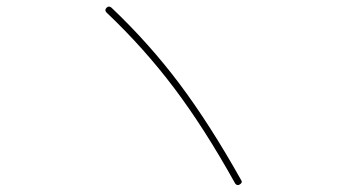

<svg xmlns="http://www.w3.org/2000/svg" viewBox="-20 -653 1040 576"><path d="M685.5 -102.5Q593.8 -267.6 502.9 -388.2Q412.1 -508.8 298.8 -616.2Q293 -623 299.8 -629.9Q306.6 -636.7 314.5 -629.9Q427.7 -522.5 518.6 -401.4Q609.4 -280.3 703.1 -113.3Q709 -105.5 699.2 -99.6Q691.4 -94.7 685.5 -102.5Z"/></svg>

Font: Rounded Mgen+ 1m thin
Style: Regular
Weight: 100
Designer: [Source Han Sans]
Ryoko NISHIZUKA  (kana & ideographs); Paul D. Hunt (Latin, Greek & Cyrillic); Wenlong ZHANG  (bopomofo
Version: Version 1.059.20150602